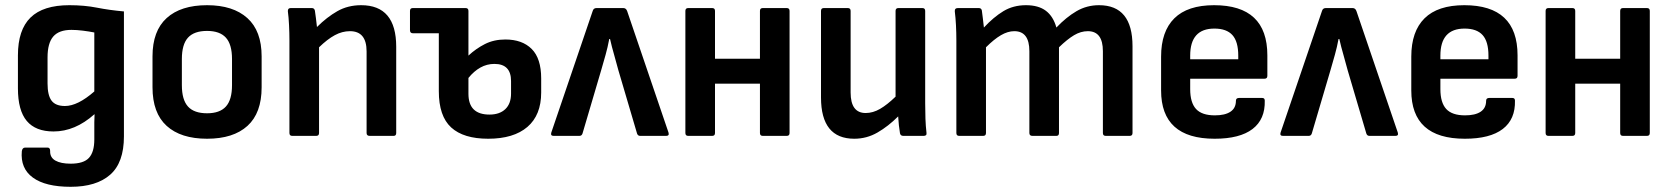

<svg xmlns="http://www.w3.org/2000/svg" viewBox="-20 -523 6431 739"><path d="M252 196Q155 196 106.5 160.5Q58 125 64 59Q66 45 77 45H163Q173 45 173 58Q172 83 193 95Q214 107 252 107Q302 107 322.5 84.5Q343 62 343 14V-23Q343 -38 343 -52.5Q343 -67 344 -83H343Q269 -17 186 -17Q117 -17 83 -57.5Q49 -98 49 -183V-310Q49 -408 97.5 -455.5Q146 -503 247 -503Q305 -503 353 -493.5Q401 -484 457 -479V2Q457 103 404 149.5Q351 196 252 196ZM230 -115Q279 -115 343 -171V-398Q323 -402 299 -405Q275 -408 255 -408Q207 -408 185 -382.5Q163 -357 163 -302V-202Q163 -156 178.5 -135.5Q194 -115 230 -115Z M777 11Q676 11 621.5 -38.5Q567 -88 567 -187V-306Q567 -404 621.5 -453.5Q676 -503 777 -503Q877 -503 932 -453.5Q987 -404 987 -306V-187Q987 -88 932.5 -38.5Q878 11 777 11ZM777 -87Q826 -87 849.5 -113Q873 -139 873 -195V-296Q873 -352 849.5 -378Q826 -404 777 -404Q727 -404 703.5 -378Q680 -352 680 -296V-195Q680 -139 703.5 -113Q727 -87 777 -87Z M1105 0Q1094 0 1094 -11V-367Q1094 -396 1092.5 -426.5Q1091 -457 1088 -479Q1087 -492 1099 -492H1180Q1190 -492 1192 -482Q1194 -470 1196 -453Q1198 -436 1200 -419Q1238 -457 1278.5 -480Q1319 -503 1370 -503Q1505 -503 1505 -343V-11Q1505 0 1495 0H1403Q1391 0 1391 -11V-325Q1391 -403 1327 -403Q1297 -403 1268.5 -387.5Q1240 -372 1208 -341V-11Q1208 0 1197 0Z M1859 11Q1764 11 1716.5 -32.5Q1669 -76 1669 -172V-395H1569Q1558 -395 1558 -407V-481Q1558 -492 1569 -492H1772Q1783 -492 1783 -481V-309Q1812 -336 1846.5 -353.5Q1881 -371 1925 -371Q1990 -371 2026.5 -334.5Q2063 -298 2063 -221V-167Q2063 -80 2010 -34.5Q1957 11 1859 11ZM1783 -162Q1783 -82 1864 -82Q1903 -82 1925 -103Q1947 -124 1947 -163V-211Q1947 -277 1883 -277Q1854 -277 1829 -263Q1804 -249 1783 -223Z M2111 0Q2098 0 2102 -13L2261 -480Q2264 -492 2276 -492H2379Q2390 -492 2394 -480L2553 -13Q2557 0 2544 0H2444Q2435 0 2432 -9L2360 -253Q2352 -284 2343.5 -313Q2335 -342 2328 -373H2325Q2319 -341 2311 -312.5Q2303 -284 2294 -253L2222 -9Q2219 0 2210 0Z M2629 0Q2618 0 2618 -11V-481Q2618 -492 2629 -492H2721Q2732 -492 2732 -481V-297H2905V-481Q2905 -492 2916 -492H3008Q3019 -492 3019 -481V-11Q3019 0 3008 0H2916Q2905 0 2905 -11V-201H2732V-11Q2732 0 2721 0Z M3268 11Q3140 11 3140 -148V-481Q3140 -492 3151 -492H3243Q3254 -492 3254 -481V-167Q3254 -88 3312 -88Q3340 -88 3367.5 -104Q3395 -120 3427 -151V-481Q3427 -492 3438 -492H3530Q3541 -492 3541 -481V-125Q3541 -94 3542 -66Q3543 -38 3546 -12Q3548 0 3535 0H3457Q3446 0 3444 -10Q3439 -40 3437 -75Q3399 -37 3357.5 -13Q3316 11 3268 11Z M3672 0Q3661 0 3661 -11V-367Q3661 -397 3659.5 -426Q3658 -455 3655 -479Q3654 -492 3667 -492H3747Q3757 -492 3759 -483Q3761 -469 3763 -452Q3765 -435 3767 -417Q3804 -457 3842 -480Q3880 -503 3929 -503Q3977 -503 4005.5 -481.5Q4034 -460 4046 -417Q4084 -457 4123.5 -480Q4163 -503 4210 -503Q4339 -503 4339 -345V-11Q4339 0 4328 0H4236Q4225 0 4225 -11V-326Q4225 -403 4167 -403Q4140 -403 4114 -387.5Q4088 -372 4056 -341V-11Q4056 0 4046 0H3954Q3942 0 3942 -11V-326Q3942 -403 3884 -403Q3859 -403 3832.5 -387.5Q3806 -372 3775 -341V-11Q3775 0 3764 0Z M4655 11Q4449 11 4449 -175V-305Q4449 -402 4500 -452.5Q4551 -503 4653 -503Q4858 -503 4858 -310V-231Q4858 -220 4847 -220H4561V-180Q4561 -128 4583.5 -103.5Q4606 -79 4656 -79Q4695 -79 4716 -93Q4737 -107 4737 -135Q4737 -146 4749 -146H4838Q4848 -146 4848 -136Q4850 -64 4801 -26.5Q4752 11 4655 11ZM4561 -295H4746V-309Q4746 -363 4723.5 -388Q4701 -413 4654 -413Q4561 -413 4561 -309Z M4918 0Q4905 0 4909 -13L5068 -480Q5071 -492 5083 -492H5186Q5197 -492 5201 -480L5360 -13Q5364 0 5351 0H5251Q5242 0 5239 -9L5167 -253Q5159 -284 5150.5 -313Q5142 -342 5135 -373H5132Q5126 -341 5118 -312.5Q5110 -284 5101 -253L5029 -9Q5026 0 5017 0Z M5618 11Q5412 11 5412 -175V-305Q5412 -402 5463 -452.5Q5514 -503 5616 -503Q5821 -503 5821 -310V-231Q5821 -220 5810 -220H5524V-180Q5524 -128 5546.5 -103.5Q5569 -79 5619 -79Q5658 -79 5679 -93Q5700 -107 5700 -135Q5700 -146 5712 -146H5801Q5811 -146 5811 -136Q5813 -64 5764 -26.5Q5715 11 5618 11ZM5524 -295H5709V-309Q5709 -363 5686.5 -388Q5664 -413 5617 -413Q5524 -413 5524 -309Z M5940 0Q5929 0 5929 -11V-481Q5929 -492 5940 -492H6032Q6043 -492 6043 -481V-297H6216V-481Q6216 -492 6227 -492H6319Q6330 -492 6330 -481V-11Q6330 0 6319 0H6227Q6216 0 6216 -11V-201H6043V-11Q6043 0 6032 0Z"/></svg>

Font: Sofia Sans Semi Condensed
Style: Bold
Weight: 700
Designer: Botio Nikoltchev, Ani Petrova
Foundry: lettersoup
Version: Version 4.100; ttfautohint (v1.8.4.7-5d5b)